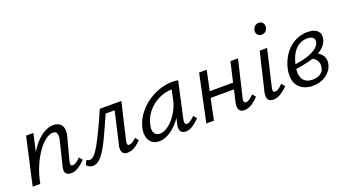

<svg xmlns="http://www.w3.org/2000/svg" viewBox="-55 -1174 3013 1686"><g transform="rotate(-20 1451.5 -331.5)"><path d="M392 5Q376 5 364 0.5Q352 -4 344.5 -15Q337 -26 336.5 -35Q336 -44 336 -46Q336 -60 341 -79L396 -302Q401 -322 401 -337Q401 -351 395 -368Q389 -385 360 -385Q327 -385 288.5 -355Q250 -325 214 -273Q178 -221 148.5 -150.5Q119 -80 104 0H33L132 -441H200L164 -280Q181 -306 198 -328Q242 -386 291.5 -416.5Q341 -447 387 -447Q412 -447 431.5 -438Q451 -429 462.5 -411Q474 -393 475 -377.5Q476 -362 476 -359Q476 -334 467 -303L413 -99Q410 -87 410 -77Q410 -72 412 -64Q414 -56 429 -56Q445 -56 462.5 -68Q480 -80 502 -102L527 -71Q490 -34 457.5 -14.5Q425 5 392 5Z M920 5Q905 5 893 0.5Q881 -4 874 -15.5Q867 -27 866 -37.5Q865 -48 865 -52Q865 -68 871 -90L939 -384H855Q815 -295 782 -222Q749 -149 719 -97.5Q689 -46 658.5 -18Q628 10 593 10Q575 10 559.5 1Q544 -8 537 -18L556 -59Q564 -54 572 -51.5Q580 -49 587 -49Q607 -49 630 -73.5Q653 -98 680.5 -147Q708 -196 743 -269.5Q778 -343 821 -441H1022L942 -99Q939 -87 939 -77Q939 -72 941 -64Q943 -56 958 -56Q973 -56 989.5 -67Q1006 -78 1024 -96L1048 -65Q1018 -33 985.5 -14Q953 5 920 5Z M1216 6Q1184 6 1162 -6Q1140 -18 1127 -39.5Q1114 -61 1111.5 -80Q1109 -99 1109 -109Q1109 -129 1114 -151Q1126 -211 1163 -265Q1200 -319 1252.5 -359Q1305 -399 1369.5 -422.5Q1434 -446 1501 -446Q1519 -446 1530.5 -444.5Q1542 -443 1553 -441L1478 -100Q1476 -89 1476 -81Q1476 -72 1479.5 -63.5Q1483 -55 1496 -55Q1512 -55 1530 -68Q1548 -81 1571 -102L1595 -71Q1558 -34 1527 -14.5Q1496 5 1466 5Q1450 5 1438 0.5Q1426 -4 1418.5 -15Q1411 -26 1410 -36Q1409 -46 1409 -50Q1409 -63 1413 -80L1425 -134Q1406 -106 1384 -83Q1346 -42 1302.5 -18Q1259 6 1216 6ZM1245 -55Q1276 -55 1309.5 -76.5Q1343 -98 1372 -132Q1401 -166 1422.5 -209Q1444 -252 1453 -296L1472 -385Q1424 -384 1379 -368Q1331 -350 1291.5 -319Q1252 -288 1224.5 -245Q1197 -202 1188 -151Q1184 -133 1184 -119Q1184 -93 1198.5 -74Q1213 -55 1245 -55Z M1656 0 1749 -442H1820L1781 -256H1999L2042 -442H2113L2031 -99Q2028 -88 2028 -79Q2028 -73 2031 -64.5Q2034 -56 2048 -56Q2063 -56 2081 -68Q2099 -80 2121 -102L2146 -72Q2111 -34 2077 -14.5Q2043 5 2011 5Q1996 5 1984 0Q1972 -5 1965 -16Q1958 -27 1957 -38Q1956 -49 1956 -53Q1956 -69 1961 -90L1986 -198H1768L1727 0Z M2284 5Q2268 5 2255.5 0.5Q2243 -4 2235.5 -15Q2228 -26 2227 -36.5Q2226 -47 2226 -52Q2226 -65 2229 -81L2315 -441H2384L2304 -99Q2301 -87 2301 -78Q2301 -72 2303.5 -64Q2306 -56 2322 -56Q2336 -56 2353 -68Q2370 -80 2393 -102L2419 -71Q2382 -34 2348.5 -14.5Q2315 5 2284 5ZM2380 -566Q2367 -566 2357.5 -571Q2348 -576 2341.5 -583.5Q2335 -591 2333.5 -599.5Q2332 -608 2332 -613Q2332 -619 2333 -624Q2337 -646 2352 -659.5Q2367 -673 2390 -673Q2402 -673 2411.5 -668.5Q2421 -664 2427.5 -655.5Q2434 -647 2435.5 -639Q2437 -631 2437 -625Q2437 -620 2436 -613Q2431 -591 2416.5 -578.5Q2402 -566 2380 -566Z M2651 10Q2606 10 2571.5 -5Q2537 -20 2515.5 -47.5Q2494 -75 2489.5 -102.5Q2485 -130 2485 -147Q2485 -174 2491 -204Q2503 -258 2528 -303.5Q2553 -349 2588.5 -382Q2624 -415 2669 -433Q2714 -451 2764 -451Q2799 -451 2822.5 -442Q2846 -433 2859.5 -418Q2873 -403 2874.5 -389.5Q2876 -376 2876 -370Q2876 -356 2873 -342Q2863 -306 2836 -279Q2816 -258 2787 -242Q2788 -241 2789 -241Q2807 -230 2821 -213.5Q2835 -197 2839.5 -180Q2844 -163 2844 -150Q2844 -138 2841 -123Q2834 -92 2816 -67.5Q2798 -43 2772.5 -25.5Q2747 -8 2716 1Q2685 10 2651 10ZM2739 -207Q2733 -212 2725 -215Q2700 -206 2672 -200Q2619 -187 2561 -179Q2560 -166 2560 -153Q2560 -147 2560 -141Q2562 -110 2574 -88Q2586 -66 2609.5 -54Q2633 -42 2667 -42Q2684 -42 2701 -45.5Q2718 -49 2733 -57.5Q2748 -66 2759.5 -80Q2771 -94 2774 -115Q2777 -127 2777 -138Q2777 -145 2775 -156.5Q2773 -168 2763.5 -182.5Q2754 -197 2739 -207ZM2590 -286Q2577 -256 2569 -221Q2668 -234 2730 -264Q2796 -297 2806 -339Q2808 -347 2808 -357Q2808 -367 2801.5 -376.5Q2795 -386 2781.5 -392.5Q2768 -399 2743 -399Q2708 -399 2679 -385.5Q2650 -372 2627.5 -346.5Q2605 -321 2590 -286Z"/></g></svg>

Font: Isabella Sans
Style: Italic
Weight: 400
Italic angle: -12°
Designer: Christian Thalmann (Catharsis Fonts), Cristiano Sobral
Foundry: The Isabella Sans Project Authors
Version: Version 2.026; ttfautohint (v1.8.4.7-5d5b-dirty)